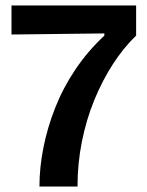

<svg xmlns="http://www.w3.org/2000/svg" viewBox="-20 -681 538 701"><path d="M124 0Q124 -69 138.5 -142Q153 -215 181.5 -287.5Q210 -360 255 -427Q300 -494 361 -551V-559L22 -555V-661H477V-551Q431 -507 392 -446.5Q353 -386 324 -315Q295 -244 279 -164Q263 -84 263 0Z"/></svg>

Font: Bricolage Grotesque 24pt SemiBold
Style: Regular
Weight: 600
Designer: Mathieu Triay
Foundry: Atelier Triay
Version: Version 1.001;gftools[0.9.33.dev8+g029e19f]